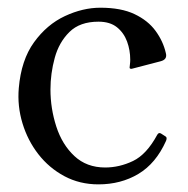

<svg xmlns="http://www.w3.org/2000/svg" viewBox="-20 -472 492 503"><path d="M237.8 11Q188.8 11 148.6 -10.5Q108.5 -32 80.5 -68Q52.5 -104 38.9 -149Q25.2 -194 29.2 -241Q35.5 -314.8 69.1 -361.2Q102.8 -407.8 149.9 -429.8Q197 -451.8 243 -451.8Q297.2 -451.8 332.5 -435Q367.8 -418.2 387.6 -391Q407.5 -363.8 414.5 -332.8Q419 -316.2 400.8 -311.5L326.8 -292.2Q324.2 -291.2 321.9 -291.9Q319.5 -292.5 319.5 -294.8Q319.5 -297.2 320.4 -303.4Q321.2 -309.5 321.2 -315.5Q321.2 -340.5 312.9 -363.2Q304.5 -386 286.4 -400.6Q268.2 -415.2 238 -415.2Q189.2 -415.2 161.9 -388.2Q134.5 -361.2 123.4 -320.4Q112.2 -279.5 112.2 -237.5Q112.2 -187.8 127.5 -140.5Q142.8 -93.2 174.9 -63.2Q207 -33.2 255.5 -33.2Q292.8 -33.2 328.4 -50.2Q364 -67.2 392 -119Q396 -125.8 401.8 -122.2L413.8 -114.5Q418.5 -111.8 415 -103Q388.5 -43.8 342.6 -16.4Q296.8 11 237.8 11Z"/></svg>

Font: Young Serif Light
Style: Regular
Weight: 300
Designer: Bastien Sozeau
Foundry: NBR — Bastien Sozeau
Version: Version 5.001